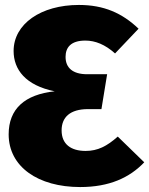

<svg xmlns="http://www.w3.org/2000/svg" viewBox="-20 -736 603 776"><path d="M299 -716C145 -716 35 -639 35 -530C35 -455 83 -391 201 -367C80 -354 15 -296 15 -193C15 -62 134 20 304 20C422 20 504 -18 563 -80L456 -184C412 -145 375 -126 326 -126C267 -126 229 -153 229 -209C229 -262 263 -295 336 -295H390L413 -436H332C274 -436 245 -462 245 -506C245 -543 265 -572 325 -572C365 -572 405 -556 445 -520L540 -620C474 -683 400 -716 299 -716Z"/></svg>

Font: Fira Sans Heavy
Style: Regular
Weight: 900
Designer: bBox Type GmbH & Carrois Corporate GbR & Edenspiekermann AG
Foundry: bBox Type GmbH & Carrois Corporate GbR & Edenspiekermann AG
Version: Version 4.300;PS 004.300;hotconv 1.0.88;makeotf.lib2.5.64775